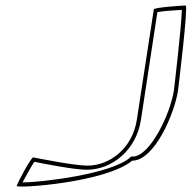

<svg xmlns="http://www.w3.org/2000/svg" viewBox="-20 -723 698 699"><path d="M41 -46C39 -36 365 -58 461 -138C543 -138 616 -312 628 -393C629 -400 666 -703 656 -703C646 -703 541 -696 540 -689L478 -286C462 -184 381 -120 298 -120C249 -120 101 -150 101 -150C93 -150 43 -57 41 -46ZM62 -59C74 -82 95 -119 105 -134C139 -127 251 -105 296 -105C387 -105 476 -176 493 -286L553 -679C575 -683 621 -686 642 -687C641 -630 614 -400 613 -393C600 -308 526 -153 463 -153H457L453 -149C384 -89 130 -59 62 -59Z"/></svg>

Font: Ampere
Style: OuLnIta
Weight: 400
Version: Version 1